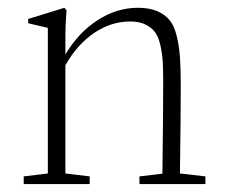

<svg xmlns="http://www.w3.org/2000/svg" viewBox="-20 -466 571 486"><path d="M40 0V-19.5L101.1 -26.9V-395.5L51.3 -407.2V-418L143.1 -446.3L148.4 -439.9Q145.5 -402.8 145.5 -377.9V-328.1Q178.7 -383.8 227.1 -415Q275.4 -446.3 329.1 -446.3Q357.9 -446.3 377.4 -438Q397 -429.7 408.9 -415.5Q420.9 -401.4 427.2 -375.2Q433.6 -349.1 435.5 -321.3Q437.5 -293.5 437.5 -250Q437.5 -171.4 435.5 -26.9L500 -19.5V0H333V-19.5L391.1 -26.4Q393.1 -177.7 393.1 -258.8Q393.1 -290.5 391.8 -311Q390.6 -331.5 385.7 -352.5Q380.9 -373.5 371.8 -385.3Q362.8 -397 347.4 -404.3Q332 -411.6 309.6 -411.6Q261.2 -411.6 218.3 -382.6Q175.3 -353.5 145.5 -300.8V-26.9L207 -19.5V0Z"/></svg>

Font: Elstob ExtraLight
Style: Regular
Weight: 200
Designer: Peter S. Baker
Version: Version 1.015